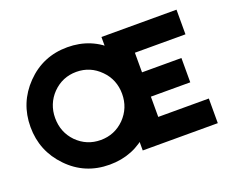

<svg xmlns="http://www.w3.org/2000/svg" viewBox="-116 -906 1346 1113"><g transform="rotate(-20 557.0 -350.0)"><path d="M387 -560Q473 -560 534 -498Q564 -468 579 -430.5Q594 -393 594 -350Q594 -263 534 -201Q473 -140 387 -140Q301 -140 240 -201Q181 -262 181 -350Q181 -393 196 -430.5Q211 -468 240 -498Q301 -560 387 -560ZM387 -712Q236 -712 132 -605Q29 -499 29 -350Q29 -201 132 -95Q235 12 387 12Q535 12 638 -89Q745 -196 745 -350Q745 -502 639 -608Q536 -712 387 -712ZM594 0H1057V-152H745V-277H988V-427H745V-548H1057V-700H594Z"/></g></svg>

Font: Unageo
Style: ExtraBold
Weight: 800
Designer: Richard Sepsi
Foundry: Richard Sepsi
Version: Version 2.000